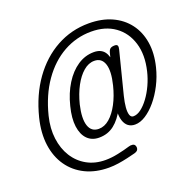

<svg xmlns="http://www.w3.org/2000/svg" viewBox="-155 -966 1256 1241"><g transform="rotate(-20 473.0 -345.0)"><path d="M394.5 -88Q345 -88 314 -119.2Q283 -150.5 275.2 -208Q267.5 -265.5 287.5 -344Q308 -426.5 346.8 -488.5Q385.5 -550.5 437.2 -585Q489 -619.5 549 -619.5Q597.5 -619.5 621 -588.8Q644.5 -558 645 -500.8Q645.5 -443.5 625 -363.5Q604.5 -281 573.5 -219Q542.5 -157 498.5 -122.5Q454.5 -88 394.5 -88ZM411.5 -142Q451 -142 486 -172.2Q521 -202.5 548.8 -255Q576.5 -307.5 593 -374Q616 -466.5 599.5 -516Q583 -565.5 532.5 -565.5Q493 -565.5 457.5 -535.2Q422 -505 394 -452.8Q366 -400.5 349 -333.5Q327.5 -241.5 344 -191.8Q360.5 -142 411.5 -142ZM388 116Q297 116 227.2 82Q157.5 48 114.5 -13.8Q71.5 -75.5 60 -159.2Q48.5 -243 73 -342.5Q109 -486 183.2 -589.8Q257.5 -693.5 359.5 -749.5Q461.5 -805.5 581.5 -805.5Q671 -805.5 739 -774.8Q807 -744 849.5 -688Q892 -632 904.2 -556Q916.5 -480 894 -389.5Q879 -329 851.2 -274.8Q823.5 -220.5 788.2 -178.5Q753 -136.5 715 -112.2Q677 -88 641.5 -88Q614 -88 595.2 -102.2Q576.5 -116.5 567.5 -143.8Q558.5 -171 560.2 -210.5Q562 -250 575 -301L646 -580.5Q651 -599.5 661.2 -606.8Q671.5 -614 691 -614Q706.5 -614 710.2 -605.2Q714 -596.5 709.5 -579.5L635.5 -288Q625 -245.5 622.2 -212.5Q619.5 -179.5 626 -160.8Q632.5 -142 649.5 -142Q675 -142 702 -162.2Q729 -182.5 754.5 -217Q780 -251.5 800 -295Q820 -338.5 831 -384.5Q856.5 -491 831.2 -573.5Q806 -656 740.5 -703Q675 -750 578 -750Q476 -750 387.2 -700.5Q298.5 -651 233 -557.5Q167.5 -464 134.5 -332.5Q114.5 -251.5 123.8 -180Q133 -108.5 167.2 -54Q201.5 0.5 256.8 31.2Q312 62 384 62Q425 62 471.2 52.2Q517.5 42.5 553 31.5Q565.5 27 580.2 29Q595 31 599 46Q602.5 58.5 597.2 69.2Q592 80 572 85.5Q548.5 91.5 517.5 98.8Q486.5 106 453 111Q419.5 116 388 116Z"/></g></svg>

Font: Edu SA Hand
Style: Regular
Weight: 400
Designer: Tina and Corey Anderson, Eben Sorkin, Mirko Velimirovic
Foundry: Google for Education
Version: Version 2.000